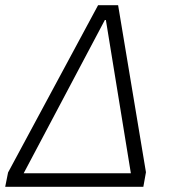

<svg xmlns="http://www.w3.org/2000/svg" viewBox="-28 -718 660 738"><path d="M-8 0 3 -55 349 -698H426L533 -56L523 0ZM475 -52 379 -641H375L63 -52Z"/></svg>

Font: IBM Plex Sans Light
Style: Italic
Weight: 300
Italic angle: -11.31°
Designer: Mike Abbink, Paul van der Laan, Pieter van Rosmalen
Foundry: Bold Monday
Version: Version 3.0